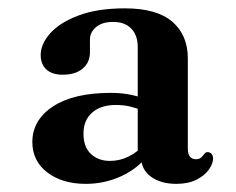

<svg xmlns="http://www.w3.org/2000/svg" viewBox="-20 -733 566 460"><path d="M77.5 -601Q77.5 -628 100.8 -653.8Q124 -679.5 169 -696.2Q214 -713 279.5 -713Q355.5 -713 392.8 -681Q430 -649 430 -593V-376Q430 -364.5 435 -358Q440 -351.5 449 -351.5Q458 -351.5 462.2 -355.8Q466.5 -360 469.5 -364.2Q472.5 -368.5 477 -368.5Q483.5 -368.5 487 -364.2Q490.5 -360 490.5 -353.5Q490.5 -341 480.5 -326.8Q470.5 -312.5 450.8 -302.5Q431 -292.5 402.5 -292.5Q365 -292.5 341.5 -309.8Q318 -327 318 -357.5L310 -368.5V-620Q310 -648.5 294.5 -664.5Q279 -680.5 251 -680.5Q224.5 -680.5 210 -668Q195.5 -655.5 195.5 -639V-608Q195.5 -583.5 178.2 -568.8Q161 -554 130 -554Q105 -554 91.2 -566.5Q77.5 -579 77.5 -601ZM323 -467.5Q307.5 -474 291.8 -477.8Q276 -481.5 257.5 -481.5Q221.5 -481.5 200.8 -463.2Q180 -445 180 -413Q180 -381 197.8 -364.2Q215.5 -347.5 243.5 -347.5Q267.5 -347.5 289.2 -358.5Q311 -369.5 326.5 -388.5L336 -363Q311.5 -330 271.2 -311.2Q231 -292.5 185.5 -292.5Q129 -292.5 93.2 -320Q57.5 -347.5 57.5 -392.5Q57.5 -445.5 107 -478Q156.5 -510.5 245.5 -510.5Q272 -510.5 294.2 -505.8Q316.5 -501 332.5 -494Z"/></svg>

Font: Fraunces SemiBold
Style: Regular
Weight: 600
Version: Version 1.000;[b76b70a41]